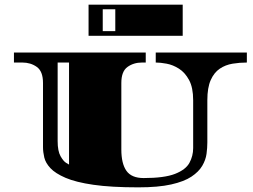

<svg xmlns="http://www.w3.org/2000/svg" viewBox="-20 -784 1087 826"><path d="M575 22Q458 22 382 11Q306 0 262 -19Q218 -38 197 -60.5Q176 -83 170.5 -106.5Q165 -130 165 -151V-427Q165 -477 138.5 -496Q112 -515 76 -515H40V-558H607V-515H591Q555 -515 528.5 -496Q502 -477 502 -427V-141Q502 -80 524 -49Q546 -18 598 -18Q687 -18 733 -36Q779 -54 795 -83.5Q811 -113 811 -147V-353Q811 -407 793.5 -439.5Q776 -472 750 -488.5Q724 -505 697 -510Q670 -515 650 -515V-558H1042V-515Q1011 -515 980.5 -510Q950 -505 925.5 -488.5Q901 -472 886.5 -439.5Q872 -407 872 -353V-171Q872 -148 868.5 -122Q865 -96 850 -70.5Q835 -45 803.5 -24Q772 -3 716.5 9.5Q661 22 575 22ZM277 -76V-515H228V-177Q228 -134 240.5 -112Q253 -90 265 -83Q277 -76 277 -76ZM361 -630V-764H766V-630ZM422 -650H476V-744H422Z"/></svg>

Font: Diplomata SC
Style: Regular
Weight: 400
Designer: Eduardo Rodriguez Tunni
Foundry: Eduardo Rodriguez Tunni
Version: Version 1.002; ttfautohint (v1.8.4.7-5d5b);gftools[0.9.23]